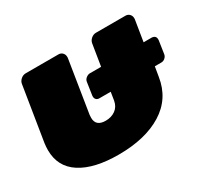

<svg xmlns="http://www.w3.org/2000/svg" viewBox="-110 -666 912 848"><g transform="rotate(-30 346.0 -241.5)"><path d="M15 -156.7Q15 -173.3 17.5 -191.7L61.7 -466.7Q63.3 -480 74.6 -490Q85.8 -500 100 -500H266.7Q279.2 -500 287.1 -491.7Q295 -483.3 295 -471.7V-466.7L252.5 -200Q251.7 -195 251.7 -185Q251.7 -141.7 301.7 -141.7Q330.8 -141.7 351.7 -156.7Q372.5 -171.7 377.5 -200L384.2 -241.7H325.8Q316.7 -241.7 310.8 -247.5Q305 -253.3 305 -262.5V-266.7L315 -333.3Q316.7 -343.3 325.4 -350.4Q334.2 -357.5 344.2 -358.3H402.5L420 -466.7Q421.7 -480 432.9 -490Q444.2 -500 458.3 -500H608.3Q620.8 -500 628.8 -491.7Q636.7 -483.3 636.7 -471.7V-466.7L619.2 -358.3H660.8Q681.7 -356.7 681.7 -337.5V-333.3L671.7 -266.7Q670 -256.7 661.7 -249.2Q653.3 -241.7 642.5 -241.7H609.2L600.8 -191.7Q585 -90 499.2 -36.7Q413.3 16.7 276.7 16.7Q152.5 16.7 83.8 -27.5Q15 -71.7 15 -156.7Z"/></g></svg>

Font: BoonTook Mon
Style: Italic
Weight: 400
Italic angle: -9°
Designer: Sungsit Sawaiwan
Foundry: FontUni
Version: Version 3.0